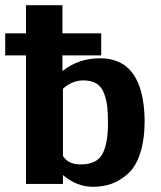

<svg xmlns="http://www.w3.org/2000/svg" viewBox="-43 -707 620 738"><path d="M-23 -494V-579H57V-687H197V-579H346V-494H197V-434Q259 -483 342 -483Q509 -483 513 -245Q513 -171 496 -118.5Q479 -66 448.5 -39Q418 -12 385.5 -0.5Q353 11 314 11Q252 11 199 -34V0H57V-494ZM199 -108Q218 -75 267 -75Q329 -75 350.5 -115Q372 -155 372 -232Q372 -270 369.5 -294.5Q367 -319 358 -345.5Q349 -372 329 -385Q309 -398 277 -398Q235 -398 199 -366V-297Z"/></svg>

Font: Coval
Style: Heavy
Weight: 900
Foundry: Context Ltd
Version: Version 001.000